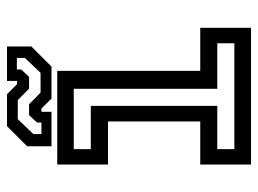

<svg xmlns="http://www.w3.org/2000/svg" viewBox="-112 -608 720 535"><g transform="rotate(-90 247.5 -340.0)"><path d="M57 0V-141.5H177V-398.5H57V-540H318V-141.5H438V0ZM100 -46.5H395V-94H268V-494H100V-446.5H220.5V-94H100ZM108 -556V-624L164 -680H253L281 -652H290V-680H386V-612L330 -556H241L213 -584H204V-556ZM142 -584H174V-596L194.5 -618.5H225L257.5 -586.5H312.5L354 -630V-652.5H322V-640.5L301.5 -618.5H268.5L236.5 -650H183.5L142 -606.5Z"/></g></svg>

Font: Tourney Medium
Style: Regular
Weight: 500
Designer: Tyler Finck
Foundry: Etcetera Type Co
Version: Version 1.015